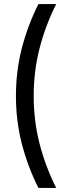

<svg xmlns="http://www.w3.org/2000/svg" viewBox="-20 -820 320 940"><path d="M168 100H255Q202 -6 173.5 -117.5Q145 -229 145 -350Q145 -471 173.5 -582.5Q202 -694 255 -800H168Q115 -694 86.5 -582.5Q58 -471 58 -350Q58 -229 86.5 -117.5Q115 -6 168 100Z"/></svg>

Font: IngvarSans
Style: Regular
Weight: 500
Version: Version 3.000